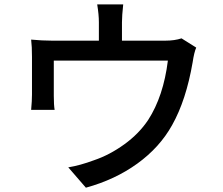

<svg xmlns="http://www.w3.org/2000/svg" viewBox="-20 -828 1040 894"><path d="M825.2 -649.4 893.6 -606.4Q883.8 -584 877 -538.1Q846.7 -361.3 781.2 -245.1Q723.6 -141.6 619.6 -66.4Q515.6 8.8 379.9 45.9L297.9 -48.8Q352.5 -57.6 418 -82Q490.2 -106.4 558.6 -155.8Q627 -205.1 669.9 -269.5Q741.2 -379.9 761.7 -545.9H230.5V-381.8Q230.5 -338.9 234.4 -316.4H125Q128.9 -359.4 128.9 -387.7V-563.5Q128.9 -612.3 125 -643.6Q176.8 -638.7 221.7 -638.7H440.4V-724.6Q440.4 -759.8 432.6 -807.6H553.7Q547.9 -753.9 547.9 -724.6V-638.7H750Q793 -638.7 825.2 -649.4Z"/></svg>

Font: GenEi Gothic M SemiBold
Style: Regular
Weight: 500
Designer: o_tamon (Modified); [Source Han Sans]
Ryoko NISHIZUKA  (kana & ideographs); Paul D. Hunt (Latin, Greek & Cyrillic); Wenl
Version: Version 1.1a;Original Version 1.004